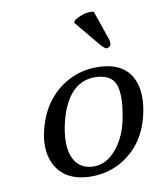

<svg xmlns="http://www.w3.org/2000/svg" viewBox="-79 -736 672 808"><g transform="rotate(-10 257.5 -331.5)"><path d="M376.5 -670.9 419.9 -544.9Q423.3 -532.2 420.9 -521Q416.5 -512.2 403.3 -509.8Q394.5 -511.7 378.4 -529.8L287.6 -639.2L292 -649.9Q328.1 -672.4 361.8 -672.9Q369.1 -672.9 376.5 -670.9ZM81.5 -205.1Q109.9 -337.9 210.9 -400.9Q272.9 -439 347.2 -439Q477.1 -439 507.3 -337.9Q522.5 -285.2 507.3 -213.9Q481 -89.8 384.8 -28.8Q322.8 9.8 248 9.8Q133.8 9.8 92.3 -73.7Q65.9 -129.9 81.5 -205.1ZM332 -398.9Q230 -398.9 185.5 -267.6Q178.2 -245.6 173.3 -222.2Q150.4 -113.8 191.4 -61.5Q217.8 -30.3 265.1 -29.8Q329.1 -29.8 377 -102.1Q404.3 -144 415.5 -195.8Q444.3 -332 405.8 -373.5Q381.3 -398.4 332 -398.9Z"/></g></svg>

Font: Linux Biolinum Slanted O
Style: Slanted
Weight: 400
Designer: Philipp H. Poll
Foundry: Philipp H. Poll
Version: Version 1.0.4